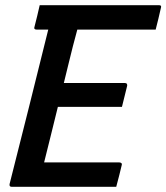

<svg xmlns="http://www.w3.org/2000/svg" viewBox="-20 -720 641 740"><path d="M25 0Q15 0 17 -11Q55 -160 92 -308.5Q129 -457 166 -606H121Q109 -606 113 -617Q119 -640 123.5 -659Q128 -678 133 -700H593Q604 -700 600 -689Q595 -667 590.5 -648Q586 -629 580 -606H278Q274 -590 269.5 -574Q265 -558 261 -542Q252 -507 243.5 -471.5Q235 -436 226 -400H462Q467 -400 469 -396.5Q471 -393 470 -389Q467 -377 461 -352.5Q455 -328 450 -308H203Q190 -254 176.5 -200.5Q163 -147 150 -94H440Q445 -94 448 -91Q451 -88 449 -83Q446 -69 440 -46Q434 -23 428 0Z"/></svg>

Font: Recursive Sn Lnr St Med
Style: Italic
Weight: 500
Italic angle: -15°
Version: Version 1.079;hotconv 1.0.112;makeotfexe 2.5.65598; ttfautoh